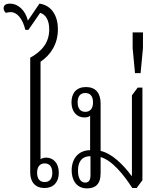

<svg xmlns="http://www.w3.org/2000/svg" viewBox="-44 -1034 892 1061"><path d="M202 5C252 5 281 -28 281 -79C281 -132 251 -163 211 -163C197 -163 185 -158 180 -154V-693C237 -731 276 -792 276 -872C276 -945 243 -1004 174 -1014L110 -920C96 -978 55 -1014 12 -1014C-13 -1014 -24 -1004 -24 -989C-24 -979 -20 -971 -12 -963C-5 -965 6 -967 15 -967C52 -967 82 -928 96 -869H113L178 -963C208 -954 228 -923 228 -872C228 -797 187 -751 123 -715V-81C123 -27 152 5 202 5ZM203 -28C175 -28 161 -47 161 -79C161 -111 175 -131 203 -131C231 -131 245 -111 245 -79C245 -47 231 -28 203 -28Z M437 7C481 7 512 -14 512 -77V-166C576 -148 641 -67 687 5H711L743 -38V-550H717L685 -507V-62H683C637 -124 575 -186 512 -200V-463C512 -519 485 -553 431 -553C379 -553 351 -520 351 -469C351 -417 380 -385 422 -385C436 -385 447 -388 454 -394V-204C393 -204 352 -161 352 -92C352 -42 376 7 437 7ZM427 -416C400 -416 385 -435 385 -468C385 -502 400 -520 427 -520C455 -520 470 -502 470 -468C470 -435 455 -416 427 -416ZM427 -25C399 -25 387 -54 387 -91C387 -144 411 -171 456 -171V-65C456 -39 447 -25 427 -25Z M702 -630H733L746 -768V-855H689V-768Z"/></svg>

Font: Noto Serif Thai Condensed Light
Style: Regular
Weight: 300
Width: 3
Designer: Monotype Design Team
Foundry: Monotype Imaging Inc.
Version: Version 2.002